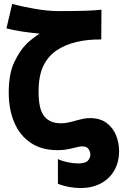

<svg xmlns="http://www.w3.org/2000/svg" viewBox="-20 -746 640 968"><path d="M373 78Q409.5 78 422.5 64.5Q435.5 51 435.5 34.5Q435.5 19.5 426.5 5.8Q417.5 -8 394.5 -8Q387 -8 377.2 -6Q367.5 -4 357 -1.5Q334 4.5 314.5 7.8Q295 11 269.5 11Q189.5 11 134.5 -26.2Q79.5 -63.5 51.8 -129Q24 -194.5 24 -279.5Q24 -374 52 -432.8Q80 -491.5 114.5 -525.5Q138.5 -549 179.5 -576.5Q76 -586 12.5 -603L41.5 -726.5Q85 -714 153.2 -702Q221.5 -690 276 -690Q433 -690 491.5 -697L490.5 -547Q422.5 -548 365 -534.2Q307.5 -520.5 265.5 -492Q222 -462.5 198.2 -413.2Q174.5 -364 174.5 -283Q174.5 -194 203.5 -159.2Q232.5 -124.5 285.5 -124.5Q305 -124.5 321.5 -127.8Q338 -131 360 -137.5Q383.5 -144 399.2 -147.2Q415 -150.5 434.5 -150.5Q485.5 -150.5 518.2 -125.5Q551 -100.5 565.8 -62.2Q580.5 -24 580.5 17Q580.5 69 557.5 111Q534.5 153 490.5 177.5Q446.5 202 386 202Q359 202 329.2 196.8Q299.5 191.5 272 180.5V56Q291.5 65.5 320.2 71.8Q349 78 373 78Z"/></svg>

Font: JuliaMono Black
Style: Regular
Weight: 900
Monospace: yes
Designer: cormullion
Foundry: corm
Version: Version 0.054; ttfautohint (v1.8.4)